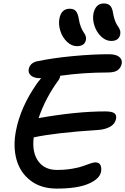

<svg xmlns="http://www.w3.org/2000/svg" viewBox="-20 -1062 728 1115"><path d="M626 -824.2Q594.7 -824.2 567.9 -849.4Q541 -874.5 528.6 -912.1Q516.1 -949.7 522.9 -984.9Q536.1 -1042 583 -1042Q606.4 -1042 619.4 -1029.3Q632.3 -1016.6 637.2 -982.9Q641.1 -958 649.4 -938.2Q657.7 -918.5 665 -908.9Q672.4 -899.4 676.5 -887.5Q680.7 -875.5 678.2 -861.8Q669.9 -824.2 626 -824.2ZM426.8 -793.9Q396 -793.9 369.4 -819.1Q342.8 -844.2 330.6 -882.1Q318.4 -919.9 325.2 -955.1Q336.4 -1011.2 384.8 -1011.2Q408.2 -1011.2 420.2 -998.3Q432.1 -985.4 438 -950.2Q441.9 -924.8 450.2 -904.5Q458.5 -884.3 465.8 -874.5Q473.1 -864.7 477.3 -853.3Q481.4 -841.8 479 -830.1Q471.7 -793.9 426.8 -793.9ZM309.1 33.2Q218.3 33.2 157.5 -13.2Q96.7 -59.6 75.7 -136Q54.7 -212.4 73.2 -305.2Q99.6 -439.5 190.9 -571.8Q197.8 -583 219.2 -607.9H212.9Q177.2 -607.9 159.7 -623.5Q142.1 -639.2 147 -661.1Q153.8 -694.3 190.9 -705.1Q284.2 -725.1 401.9 -736.1Q519.5 -747.1 611.8 -747.1Q653.3 -747.1 672.1 -731.7Q690.9 -716.3 687 -692.9Q681.6 -667.5 663.3 -654.3Q645 -641.1 606.9 -641.1Q464.4 -641.1 330.1 -622.1Q328.1 -609.4 321.8 -599.1Q244.1 -494.1 204.1 -376Q422.4 -415 590.8 -415Q629.9 -415 644 -404.5Q658.2 -394 653.8 -371.1Q647.5 -341.3 618.4 -325.4Q589.4 -309.6 547.9 -307.1Q301.8 -291.5 175.8 -264.2Q165 -178.7 201.4 -127Q237.8 -75.2 311 -75.2Q357.4 -75.2 398.2 -82Q439 -88.9 461.2 -97.2Q483.4 -105.5 503.4 -112.3Q523.4 -119.1 533.2 -119.1Q555.7 -119.1 563.2 -103.5Q570.8 -87.9 566.9 -64.9Q559.1 -22.9 494.1 5.1Q429.2 33.2 309.1 33.2Z"/></svg>

Font: Shantell Sans Irregular
Style: Italic
Weight: 500
Italic angle: -11.31°
Designer: Stephen Nixon, Anya Danilova, Shantell Martin
Foundry: Arrow Type
Version: Version 1.006;[9816181b4]